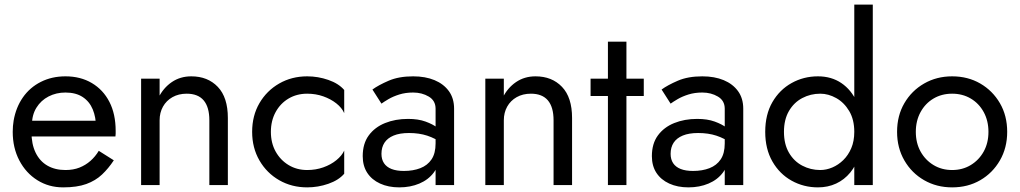

<svg xmlns="http://www.w3.org/2000/svg" viewBox="-20 -800 4409 830"><path d="M96 -210H479L459 -278H96ZM395 -250V-230L479 -210Q480 -216 480 -222Q480 -228 480 -234Q480 -307 453 -359.5Q426 -412 377 -441Q328 -470 263 -470Q204 -470 156.5 -446Q109 -422 79 -379Q49 -336 39 -279Q37 -267 36 -255Q35 -243 35 -230Q35 -161 63.5 -106.5Q92 -52 141.5 -21Q191 10 253 10Q313 10 353 -4.5Q393 -19 421 -45.5Q449 -72 472 -107L407 -148Q392 -123 371 -104.5Q350 -86 323.5 -75.5Q297 -65 263 -65Q218 -65 185 -84Q152 -103 134 -140Q116 -177 116 -230L118 -260Q118 -303 137.5 -334.5Q157 -366 190 -383Q223 -400 263 -400Q308 -400 337.5 -380.5Q367 -361 381 -327Q395 -293 395 -250Z M670 -460H590V0H670ZM885 -280V0H965V-290Q965 -379 921.5 -424.5Q878 -470 807 -470Q759 -470 722.5 -445Q686 -420 665 -377.5Q644 -335 644 -280H670Q670 -313 684.5 -339Q699 -365 725.5 -380Q752 -395 787 -395Q836 -395 860.5 -366Q885 -337 885 -280Z M1151 -230Q1151 -278 1171.5 -315.5Q1192 -353 1227.5 -374Q1263 -395 1308 -395Q1345 -395 1377.5 -383.5Q1410 -372 1434 -353Q1458 -334 1468 -311V-411Q1444 -439 1399.5 -454.5Q1355 -470 1308 -470Q1241 -470 1187 -439Q1133 -408 1101.5 -354Q1070 -300 1070 -230Q1070 -161 1101.5 -106.5Q1133 -52 1187 -21Q1241 10 1308 10Q1355 10 1399.5 -5.5Q1444 -21 1468 -49V-149Q1458 -127 1434 -107.5Q1410 -88 1377.5 -76.5Q1345 -65 1308 -65Q1263 -65 1227.5 -86.5Q1192 -108 1171.5 -145Q1151 -182 1151 -230Z M1629 -135Q1629 -163 1642 -183Q1655 -203 1681.5 -214Q1708 -225 1748 -225Q1792 -225 1827 -213.5Q1862 -202 1896 -178V-225Q1889 -234 1870 -248.5Q1851 -263 1819.5 -274.5Q1788 -286 1744 -286Q1689 -286 1644.5 -268Q1600 -250 1574 -214.5Q1548 -179 1548 -125Q1548 -83 1567.5 -53Q1587 -23 1623 -6.5Q1659 10 1706 10Q1754 10 1793 -6.5Q1832 -23 1855.5 -54.5Q1879 -86 1879 -130L1863 -180Q1863 -137 1845.5 -111Q1828 -85 1797 -73Q1766 -61 1726 -61Q1694 -61 1672.5 -69.5Q1651 -78 1640 -94.5Q1629 -111 1629 -135ZM1629 -352Q1640 -360 1659.5 -371.5Q1679 -383 1706 -391.5Q1733 -400 1766 -400Q1804 -400 1833.5 -382.5Q1863 -365 1863 -330V0H1943V-330Q1943 -375 1920.5 -406Q1898 -437 1858.5 -453.5Q1819 -470 1766 -470Q1704 -470 1660 -451Q1616 -432 1590 -413Z M2158 -460H2078V0H2158ZM2373 -280V0H2453V-290Q2453 -379 2409.5 -424.5Q2366 -470 2295 -470Q2247 -470 2210.5 -445Q2174 -420 2153 -377.5Q2132 -335 2132 -280H2158Q2158 -313 2172.5 -339Q2187 -365 2213.5 -380Q2240 -395 2275 -395Q2324 -395 2348.5 -366Q2373 -337 2373 -280Z M2533 -460V-385H2763V-460ZM2608 -620V0H2688V-620Z M2879 -135Q2879 -163 2892 -183Q2905 -203 2931.5 -214Q2958 -225 2998 -225Q3042 -225 3077 -213.5Q3112 -202 3146 -178V-225Q3139 -234 3120 -248.5Q3101 -263 3069.5 -274.5Q3038 -286 2994 -286Q2939 -286 2894.5 -268Q2850 -250 2824 -214.5Q2798 -179 2798 -125Q2798 -83 2817.5 -53Q2837 -23 2873 -6.5Q2909 10 2956 10Q3004 10 3043 -6.5Q3082 -23 3105.5 -54.5Q3129 -86 3129 -130L3113 -180Q3113 -137 3095.5 -111Q3078 -85 3047 -73Q3016 -61 2976 -61Q2944 -61 2922.5 -69.5Q2901 -78 2890 -94.5Q2879 -111 2879 -135ZM2879 -352Q2890 -360 2909.5 -371.5Q2929 -383 2956 -391.5Q2983 -400 3016 -400Q3054 -400 3083.5 -382.5Q3113 -365 3113 -330V0H3193V-330Q3193 -375 3170.5 -406Q3148 -437 3108.5 -453.5Q3069 -470 3016 -470Q2954 -470 2910 -451Q2866 -432 2840 -413Z M3673 -780V0H3753V-780ZM3288 -230Q3288 -156 3319 -102Q3350 -48 3402 -19Q3454 10 3516 10Q3559 10 3594.5 -6.5Q3630 -23 3655.5 -54Q3681 -85 3695 -129.5Q3709 -174 3709 -230Q3709 -305 3684.5 -358.5Q3660 -412 3617 -441Q3574 -470 3516 -470Q3454 -470 3402 -441Q3350 -412 3319 -358.5Q3288 -305 3288 -230ZM3369 -230Q3369 -283 3390.5 -320Q3412 -357 3448 -376Q3484 -395 3526 -395Q3561 -395 3595 -376Q3629 -357 3651 -320Q3673 -283 3673 -230Q3673 -190 3660 -159.5Q3647 -129 3625.5 -108Q3604 -87 3578 -76Q3552 -65 3526 -65Q3484 -65 3448 -84Q3412 -103 3390.5 -140Q3369 -177 3369 -230Z M3858 -230Q3858 -161 3889.5 -106.5Q3921 -52 3975 -21Q4029 10 4096 10Q4164 10 4217.5 -21Q4271 -52 4302.5 -106.5Q4334 -161 4334 -230Q4334 -300 4302.5 -354Q4271 -408 4217.5 -439Q4164 -470 4096 -470Q4029 -470 3975 -439Q3921 -408 3889.5 -354Q3858 -300 3858 -230ZM3939 -230Q3939 -278 3959.5 -315.5Q3980 -353 4015.5 -374Q4051 -395 4096 -395Q4141 -395 4176.5 -374Q4212 -353 4232.5 -315.5Q4253 -278 4253 -230Q4253 -182 4232.5 -145Q4212 -108 4176.5 -86.5Q4141 -65 4096 -65Q4051 -65 4015.5 -86.5Q3980 -108 3959.5 -145Q3939 -182 3939 -230Z"/></svg>

Font: Jost* Book
Style: Regular
Weight: 400
Version: Version 3.000